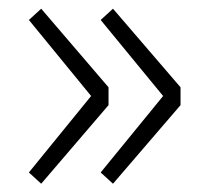

<svg xmlns="http://www.w3.org/2000/svg" viewBox="-20 -520 490 452"><path d="M246 -87.5 217 -114 364 -294 217 -473 246 -499.5 405 -314.5V-272.5ZM77 -87.5 48 -114 194.5 -294 48 -473 77 -499.5 235.5 -314.5V-272.5Z"/></svg>

Font: Trispace Condensed ExtraLight
Style: Regular
Weight: 200
Width: 3
Designer: Tyler Finck
Foundry: Etcetera Type Company
Version: Version 1.210; ttfautohint (v1.8.3)